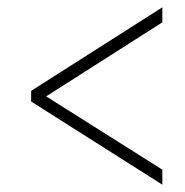

<svg xmlns="http://www.w3.org/2000/svg" viewBox="-20 -620 505 524"><path d="M423 -116V-157L106 -357L423 -559V-600L65 -372V-343Z"/></svg>

Font: Noto Serif Condensed ExtraLight
Style: Italic
Weight: 200
Width: 3
Italic angle: -12°
Designer: Monotype Design Team
Foundry: Monotype Imaging Inc.
Version: Version 2.013